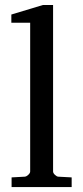

<svg xmlns="http://www.w3.org/2000/svg" viewBox="-20 -757 337 777"><path d="M270 0H26.9V-39.1L80.1 -42Q86.9 -42.5 94.5 -49.6Q102.1 -56.6 102.1 -63V-665H25.9V-698.2L153.8 -736.8H194.8V-63Q194.8 -56.6 202.1 -49.6Q209.5 -42.5 215.8 -42L270 -39.1Z"/></svg>

Font: Charis
Style: Regular
Weight: 400
Designer: Walt Agee, Miriam Martin, Annie Olsen, Victor Gaultney, Lorna Priest, Alan Ward, Bob Hallissy, Martin Hosken, Sharon Cor
Foundry: SIL Global
Version: Version 7.000